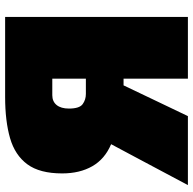

<svg xmlns="http://www.w3.org/2000/svg" viewBox="-22 -731 753 749"><g transform="rotate(-90 354.5 -356.5)"><path d="M7 0Q21.5 -27.5 41 -64Q60.5 -100.5 81 -139.2Q101.5 -178 119.5 -211.5L166.5 -299.5Q108.5 -324 80.5 -373Q52.5 -422 52.5 -490.5Q52.5 -578 88 -626.2Q123.5 -674.5 190.2 -693.8Q257 -713 350.5 -713H663V0H422V-251H396L343.5 -141Q327.5 -107.5 311 -73Q294.5 -38.5 276 0ZM362.5 -398H422V-529H357.5Q333 -529 319.2 -512Q305.5 -495 305.5 -464Q305.5 -423 322.8 -410.5Q340 -398 362.5 -398Z"/></g></svg>

Font: Commissioner Black
Style: Regular
Weight: 900
Designer: Kostas Bartsokas
Foundry: Kostas Bartsokas
Version: Version 1.000; ttfautohint (v1.8.3)